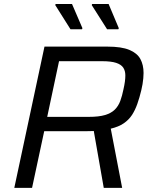

<svg xmlns="http://www.w3.org/2000/svg" viewBox="-20 -915 732 935"><path d="M49.6 0 196.6 -688H503Q571.6 -688 609.8 -672.1Q648 -656.3 663.6 -627.6Q679.1 -598.9 679.1 -559.6Q679.1 -547.6 677.8 -533.5Q676.6 -519.5 674.1 -504.9Q671.6 -490.3 668 -475.2Q659.5 -439.4 648.8 -409.2Q638.2 -378.9 622.7 -355Q607.1 -331.2 582.3 -314.3Q557.4 -297.4 519.4 -288.4L574.9 0H485.3L436.7 -277Q425.4 -276.5 413.2 -276.3Q401.1 -276.1 388.2 -276.1H195.3L136.1 0ZM209.9 -345.9H412.4Q461.4 -345.9 491.6 -354.9Q521.7 -364 539 -381.1Q556.3 -398.2 565.7 -423.3Q575 -448.5 581.5 -481.2Q585.9 -500.5 588.2 -517.3Q590.4 -534.1 590.4 -547.8Q590.4 -570 580.3 -585.5Q570.1 -600.9 545.3 -609Q520.5 -617 476.8 -617H267.5ZM379.4 -772.6H323.2L249 -890.3L251 -895.5H330.7L381.4 -777.8ZM556.5 -772.6H501.4L426.7 -890.3L428.7 -895.5H508.9L558.5 -777.8Z"/></svg>

Font: Saira Thin
Style: Italic
Weight: 100
Italic angle: -12°
Designer: Hector Gatti with collaboration of the Omnibus-Type team
Foundry: Omnibus-Type
Version: Version 1.101